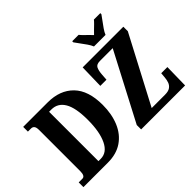

<svg xmlns="http://www.w3.org/2000/svg" viewBox="-172 -1270 1609 1609"><g transform="rotate(-45 632.5 -465.5)"><path d="M18 0V-56H62Q94 -56 94 -114V-601Q94 -633 83.5 -645.5Q73 -658 55 -658H18V-714H308Q453 -714 536.5 -628.5Q620 -543 620 -373Q620 -264 584.5 -179.5Q549 -95 479.5 -47.5Q410 0 308 0ZM288 -65Q363 -65 403 -148Q443 -231 443 -373Q443 -516 403 -583Q363 -650 288 -650H261V-65ZM702 0V-52L1015 -650H864Q822 -650 810 -625Q798 -600 795 -557L791 -500H718L723 -714H1205V-661L891 -64H1049Q1090 -64 1111 -79.5Q1132 -95 1140 -119Q1148 -143 1150 -169L1154 -214H1227L1223 0ZM914 -771Q905 -794 886.5 -820.5Q868 -847 848.5 -873Q829 -899 816 -918V-931H892Q901 -919 917.5 -902.5Q934 -886 952 -869Q970 -852 982 -838Q995 -852 1012.5 -869Q1030 -886 1047 -902.5Q1064 -919 1073 -931H1149V-918Q1136 -899 1116.5 -873Q1097 -847 1078.5 -820.5Q1060 -794 1051 -771Z"/></g></svg>

Font: Noto Serif ExtraCondensed Black
Style: Regular
Weight: 900
Width: 2
Designer: Monotype Design Team
Foundry: Monotype Imaging Inc.
Version: Version 2.015; ttfautohint (v1.8.4.7-5d5b)